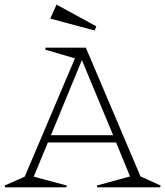

<svg xmlns="http://www.w3.org/2000/svg" viewBox="-52 -805 710 825"><path d="M164.1 -725.1 190.9 -785.2 361.8 -691.9 355 -673.8ZM-32.2 -7.8 54.2 -45.9 270 -554.2 142.1 -591.8 144 -600.1H316.9L551.8 -46.9L638.2 -7.8L636.2 0H366.2L363.8 -7.8L506.8 -46.9L446.8 -192.9H153.8L92.8 -45.9L234.9 -7.8L232.9 0H-29.8ZM167 -224.1H434.1L299.8 -546.9Z"/></svg>

Font: Halibut Thin
Style: Regular
Weight: 250
Designer: Matteo Maggi
Foundry: Collletttivo
Version: Version 3.080 | FøM Fix